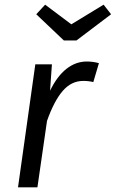

<svg xmlns="http://www.w3.org/2000/svg" viewBox="-20 -801 495 821"><path d="M403 -531 379 -450Q360 -455 336 -455Q285 -455 248 -412Q211 -369 181 -284L140 0H57L131 -526H202L194 -413Q224 -475 264 -506.5Q304 -538 351 -538Q377 -538 403 -531ZM455 -740 307 -628H253L135 -740L173 -781L285 -697L423 -781Z"/></svg>

Font: FiraGO Book
Style: Italic
Weight: 350
Italic angle: -8°
Designer: bBox Type GmbH
Foundry: bBox Type GmbH
Version: Version 1.001